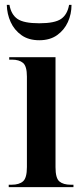

<svg xmlns="http://www.w3.org/2000/svg" viewBox="-20 -772 337 792"><path d="M16 0V-10H28Q59 -10 75 -24Q91 -38 91 -83V-456Q91 -499 75 -512.5Q59 -526 29 -526H18V-536H209V-82Q209 -37 225 -23.5Q241 -10 272 -10H283V0ZM142 -606Q98 -606 68.5 -627Q39 -648 24 -681Q9 -714 8 -752H19Q26 -712 52 -694Q78 -676 142 -676Q206 -676 232 -694Q258 -712 265 -752H275Q275 -714 260 -681Q245 -648 215.5 -627Q186 -606 142 -606Z"/></svg>

Font: Noto Serif Display Condensed SemiBold
Style: Regular
Weight: 600
Width: 3
Designer: Monotype Design Team
Foundry: Monotype Imaging Inc.
Version: Version 2.009